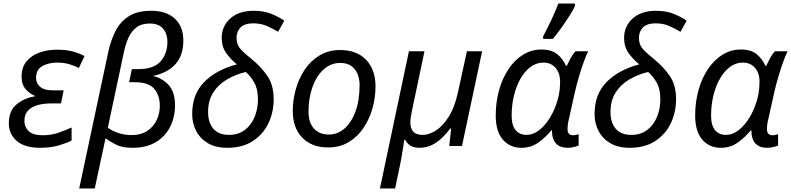

<svg xmlns="http://www.w3.org/2000/svg" viewBox="-20 -826 4476 1086"><path d="M208 10Q119 10 74.5 -29Q30 -68 30 -128Q30 -199 73 -235Q116 -271 177 -281V-284Q146 -297 124 -323Q102 -349 102 -392Q102 -446 131 -480Q160 -514 205.5 -529.5Q251 -545 300 -545Q351 -545 388.5 -535.5Q426 -526 458 -509L426 -441Q405 -453 373 -462.5Q341 -472 304 -472Q254 -472 219 -452Q184 -432 184 -385Q184 -355 207 -335Q230 -315 279 -315H340L325 -241H268Q227 -241 193 -231.5Q159 -222 138.5 -200.5Q118 -179 118 -142Q118 -108 142 -84.5Q166 -61 222 -61Q269 -61 310 -75Q351 -89 385 -105V-31Q358 -17 312.5 -3.5Q267 10 208 10Z M428 240 593 -535Q607 -598 633 -650Q659 -702 707.5 -733.5Q756 -765 836 -765Q921 -765 969 -720.5Q1017 -676 1017 -596Q1017 -434 845 -396Q897 -385 933.5 -345.5Q970 -306 970 -231Q970 -163 942 -108Q914 -53 860.5 -21.5Q807 10 730 10Q672 10 637 -7.5Q602 -25 577 -44L516 240ZM723 -62Q778 -62 813.5 -86Q849 -110 866.5 -147.5Q884 -185 884 -227Q884 -287 852 -324Q820 -361 742 -361H710L726 -435H761Q850 -435 888.5 -479Q927 -523 927 -590Q927 -634 902.5 -663.5Q878 -693 827 -693Q780 -693 751 -670.5Q722 -648 706 -611.5Q690 -575 681 -532L590 -104Q614 -85 650 -73.5Q686 -62 723 -62Z M1266 10Q1200 10 1156 -16Q1112 -42 1089.5 -85.5Q1067 -129 1067 -181Q1067 -294 1136 -363Q1205 -432 1320 -462Q1286 -489 1260 -525Q1234 -561 1234 -611Q1234 -678 1282.5 -721.5Q1331 -765 1414 -765Q1473 -765 1516.5 -747Q1560 -729 1588 -709L1553 -646Q1527 -662 1491.5 -678Q1456 -694 1413 -694Q1364 -694 1341 -671Q1318 -648 1318 -611Q1318 -573 1341 -548Q1364 -523 1404 -491Q1456 -449 1492 -397Q1528 -345 1528 -265Q1528 -192 1498.5 -129.5Q1469 -67 1410.5 -28.5Q1352 10 1266 10ZM1275 -63Q1327 -63 1363.5 -90Q1400 -117 1419.5 -163Q1439 -209 1439 -264Q1439 -323 1418 -359.5Q1397 -396 1370 -419Q1312 -405 1263.5 -376.5Q1215 -348 1186 -302.5Q1157 -257 1157 -193Q1157 -132 1187 -97.5Q1217 -63 1275 -63Z M1836 8Q1743 8 1689.5 -47.5Q1636 -103 1636 -198Q1636 -260 1653 -321Q1670 -382 1703.5 -432Q1737 -482 1787.5 -512.5Q1838 -543 1904 -543Q1998 -543 2051 -487.5Q2104 -432 2104 -336Q2104 -275 2087 -214Q2070 -153 2036.5 -103Q2003 -53 1953 -22.5Q1903 8 1836 8ZM1841 -65Q1889 -65 1928 -98.5Q1967 -132 1990.5 -195Q2014 -258 2014 -346Q2014 -376 2003.5 -404.5Q1993 -433 1969 -451.5Q1945 -470 1905 -470Q1850 -470 1809.5 -432.5Q1769 -395 1747 -332.5Q1725 -270 1725 -195Q1725 -133 1755.5 -99Q1786 -65 1841 -65Z M2129 240 2293 -536H2381L2310 -199Q2301 -156 2301 -134Q2301 -100 2317.5 -81.5Q2334 -63 2371 -63Q2405 -63 2443.5 -86.5Q2482 -110 2516.5 -163Q2551 -216 2570 -303L2621 -536H2707L2593 0H2521L2532 -99H2527Q2508 -74 2482.5 -48.5Q2457 -23 2424.5 -6.5Q2392 10 2350 10Q2295 10 2271 -36H2267Q2265 -22 2261 2Q2257 26 2253.5 49Q2250 72 2247 86L2215 240Z M2929 10Q2865 10 2824.5 -36Q2784 -82 2784 -173Q2784 -249 2803 -316.5Q2822 -384 2856.5 -435.5Q2891 -487 2938.5 -516.5Q2986 -546 3043 -546Q3100 -546 3132.5 -519Q3165 -492 3181 -454H3186Q3194 -471 3207 -495.5Q3220 -520 3235 -536H3307Q3296 -515 3282.5 -477.5Q3269 -440 3255.5 -395Q3242 -350 3232 -306L3197 -149Q3193 -133 3191.5 -119.5Q3190 -106 3190 -97Q3190 -61 3221 -61Q3237 -61 3253 -67V-3Q3245 1 3227 5.5Q3209 10 3192 10Q3102 10 3102 -89H3099Q3065 -48 3024 -19Q2983 10 2929 10ZM2959 -63Q2995 -63 3029.5 -89.5Q3064 -116 3091.5 -161.5Q3119 -207 3135 -264Q3143 -293 3145.5 -318.5Q3148 -344 3148 -365Q3148 -412 3122.5 -442Q3097 -472 3053 -472Q3014 -472 2981 -447.5Q2948 -423 2924 -381Q2900 -339 2887 -285Q2874 -231 2874 -172Q2874 -117 2896.5 -90Q2919 -63 2959 -63ZM3052 -606V-620Q3065 -645 3081.5 -678Q3098 -711 3113 -745Q3128 -779 3138 -806H3232V-792Q3224 -773 3202.5 -739Q3181 -705 3155.5 -669Q3130 -633 3107 -606Z M3542 10Q3476 10 3432 -16Q3388 -42 3365.5 -85.5Q3343 -129 3343 -181Q3343 -294 3412 -363Q3481 -432 3596 -462Q3562 -489 3536 -525Q3510 -561 3510 -611Q3510 -678 3558.5 -721.5Q3607 -765 3690 -765Q3749 -765 3792.5 -747Q3836 -729 3864 -709L3829 -646Q3803 -662 3767.5 -678Q3732 -694 3689 -694Q3640 -694 3617 -671Q3594 -648 3594 -611Q3594 -573 3617 -548Q3640 -523 3680 -491Q3732 -449 3768 -397Q3804 -345 3804 -265Q3804 -192 3774.5 -129.5Q3745 -67 3686.5 -28.5Q3628 10 3542 10ZM3551 -63Q3603 -63 3639.5 -90Q3676 -117 3695.5 -163Q3715 -209 3715 -264Q3715 -323 3694 -359.5Q3673 -396 3646 -419Q3588 -405 3539.5 -376.5Q3491 -348 3462 -302.5Q3433 -257 3433 -193Q3433 -132 3463 -97.5Q3493 -63 3551 -63Z M4057 10Q3993 10 3952.5 -36Q3912 -82 3912 -173Q3912 -249 3931 -316.5Q3950 -384 3984.5 -435.5Q4019 -487 4066.5 -516.5Q4114 -546 4171 -546Q4228 -546 4260.5 -519Q4293 -492 4309 -454H4314Q4322 -471 4335 -495.5Q4348 -520 4363 -536H4435Q4424 -515 4410.5 -477.5Q4397 -440 4383.5 -395Q4370 -350 4360 -306L4325 -149Q4321 -133 4319.5 -119.5Q4318 -106 4318 -97Q4318 -61 4349 -61Q4365 -61 4381 -67V-3Q4373 1 4355 5.5Q4337 10 4320 10Q4230 10 4230 -89H4227Q4193 -48 4152 -19Q4111 10 4057 10ZM4087 -63Q4123 -63 4157.5 -89.5Q4192 -116 4219.5 -161.5Q4247 -207 4263 -264Q4271 -293 4273.5 -318.5Q4276 -344 4276 -365Q4276 -412 4250.5 -442Q4225 -472 4181 -472Q4142 -472 4109 -447.5Q4076 -423 4052 -381Q4028 -339 4015 -285Q4002 -231 4002 -172Q4002 -117 4024.5 -90Q4047 -63 4087 -63Z"/></svg>

Font: Noto Sans IKEA
Style: Italic
Weight: 400
Italic angle: -12°
Designer: Monotype Design Team
Foundry: Monotype Imaging Inc.
Version: Version 2.001